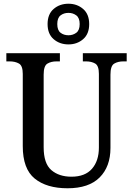

<svg xmlns="http://www.w3.org/2000/svg" viewBox="-20 -999 713 1029"><path d="M342 10Q230 10 166 -42Q102 -94 102 -216V-603Q102 -647 81.5 -658.5Q61 -670 32 -670H14V-714H301V-670H283Q254 -670 234 -658Q214 -646 214 -599V-210Q214 -123 255 -87.5Q296 -52 363 -52Q436 -52 473 -94.5Q510 -137 510 -208V-603Q510 -647 490 -658.5Q470 -670 441 -670H424V-714H659V-670H641Q612 -670 592 -658Q572 -646 572 -599V-206Q572 -106 514 -48Q456 10 342 10ZM347 -761Q300 -761 267.5 -789Q235 -817 235 -870Q235 -923 267.5 -951Q300 -979 347 -979Q393 -979 425.5 -951Q458 -923 458 -870Q458 -817 425.5 -789Q393 -761 347 -761ZM347 -810Q371 -810 389 -823.5Q407 -837 407 -870Q407 -903 389 -916.5Q371 -930 347 -930Q322 -930 304.5 -916.5Q287 -903 287 -870Q287 -837 304.5 -823.5Q322 -810 347 -810Z"/></svg>

Font: Noto Serif Bengali SemiCondensed Medium
Style: Regular
Weight: 500
Width: 4
Designer: Juan Bruce, Universal Thirst, Indian Type Foundry and the Monotype Design Team.
Foundry: Monotype Imaging Inc.
Version: Version 2.003; ttfautohint (v1.8.4.7-5d5b)